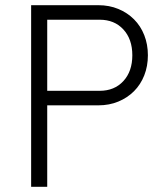

<svg xmlns="http://www.w3.org/2000/svg" viewBox="-20 -720 640 740"><path d="M100 0H162V-314H359Q401 -314 436 -328.5Q471 -343 496.5 -368.5Q522 -394 536 -429.5Q550 -465 550 -507Q550 -549 536 -584.5Q522 -620 496.5 -645.5Q471 -671 436 -685.5Q401 -700 359 -700H100ZM162 -370V-644H364Q421 -644 455.5 -606.5Q490 -569 490 -507Q490 -445 455.5 -407.5Q421 -370 364 -370Z"/></svg>

Font: CommitMonoV143 ExtLt
Style: Regular
Weight: 200
Monospace: yes
Designer: Eigil Nikolajsen
Foundry: Eigil Nikolajsen
Version: Version 1.143